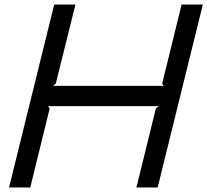

<svg xmlns="http://www.w3.org/2000/svg" viewBox="-20 -830 918 850"><path d="M193 -360H683ZM878 -810 678 0H584L670 -350L683 -360H193L200 -350L114 0H20L220 -810H314L227 -460L215 -450H705L698 -460L784 -810Z"/></svg>

Font: Sinkin Sans 400 Italic
Style: Italic
Weight: 400
Italic angle: -112°
Designer: Keith Bates
Foundry: K-Type
Version: Sinkin Sans (version 1.0)  by Keith Bates   •   © 2014   www